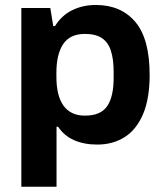

<svg xmlns="http://www.w3.org/2000/svg" viewBox="-20 -558 648 757"><path d="M64.1 178.2V-526.4H178.4L189.9 -455.3H196.9Q223.4 -497.7 265.1 -518Q306.9 -538.4 357.9 -538.4Q456.7 -538.4 513.3 -471.9Q570 -405.3 570 -262.2Q570 -168.7 543.9 -107.7Q517.7 -46.7 471.3 -17.3Q424.8 12 363.4 12Q311.8 12 272.3 -5.2Q232.9 -22.5 209.1 -58.2H202.9V178.2ZM314.7 -102.1Q377.3 -102.1 402.7 -139.6Q428.1 -177.1 428.1 -251.3V-273.8Q428.1 -324.3 417.2 -357.9Q406.4 -391.5 381.5 -407.9Q356.7 -424.3 314.7 -424.3Q256.2 -424.3 229.3 -384.4Q202.4 -344.4 202.4 -271.6V-255Q202.4 -219.5 209 -191.2Q215.6 -162.9 229.2 -143.1Q242.8 -123.3 264.1 -112.7Q285.4 -102.1 314.7 -102.1Z"/></svg>

Font: Archivo Variable SemiBold
Style: Regular
Weight: 600
Designer: Hector Gatti
Foundry: Omnibus-Type
Version: Version 2.001